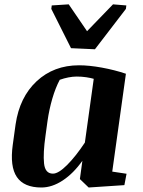

<svg xmlns="http://www.w3.org/2000/svg" viewBox="-20 -835 647 866"><path d="M541 0 379.9 10.7 340.3 -27.3 351.6 -109.9Q311.5 -53.2 263.2 -21.2Q214.8 10.7 166.5 10.7Q88.4 10.7 56.2 -36.4Q23.9 -83.5 37.6 -182.1L50.3 -273.9Q68.4 -397 145.5 -468.8Q222.7 -540.5 336.4 -540.5Q382.3 -540.5 439.7 -530Q497.1 -519.5 547.9 -502.4L486.3 -61L550.8 -51.3ZM185.5 -225.1Q173.8 -143.6 178.7 -97.7Q183.6 -51.8 218.8 -51.8Q243.7 -51.8 282.5 -90.6Q321.3 -129.4 362.8 -191.9L402.8 -479.5Q389.6 -483.4 369.1 -486.6Q348.6 -489.7 326.2 -489.7Q308.1 -489.7 288.3 -485.8Q268.6 -481.9 249.5 -475.1Q230 -438.5 215.8 -389.6Q201.7 -340.8 194.3 -289.1ZM213.4 -810.5 290 -815.4 372.6 -694.3 489.7 -815.4 549.8 -810.5 547.9 -794.9 408.2 -612.8 300.3 -617.7 211.4 -794.9Z"/></svg>

Font: Noticia Text
Style: Bold Italic
Weight: 700
Italic angle: -8°
Designer: JM Sole
Foundry: JM Sole
Version: Version 1.003